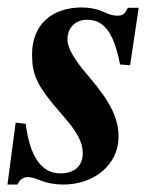

<svg xmlns="http://www.w3.org/2000/svg" viewBox="-39 -482 448 515"><path d="M333 -461H304C295 -444 291 -440 276 -440C266 -440 256 -442 239 -450C222 -458 201 -462 181 -462C100 -462 47 -416 47 -336C47 -282 59 -252 127 -175C167 -130 183 -101 183 -71C183 -39 163 -17 123 -17C72 -17 41 -62 30 -150L3 -153L-19 13H8C14 -1 24 -7 37 -7C44 -7 54 -4 67 1C89 10 110 13 131 13C213 13 279 -40 279 -115C279 -163 259 -207 199 -277C160 -322 142 -353 142 -376C142 -408 163 -429 195 -429C241 -429 267 -392 283 -309L310 -307Z"/></svg>

Font: STIXGeneral
Style: Bold Italic
Weight: 700
Italic angle: -16.33°
Designer: MicroPress Inc., with final additions and corrections provided by Coen Hoffman, Elsevier (retired)
Version: Version 1.1.0